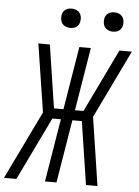

<svg xmlns="http://www.w3.org/2000/svg" viewBox="-69 -984 748 1031"><g transform="rotate(5 304.5 -468.5)"><path d="M-8 0 170 -368 113 -735H175L227 -395H278L334 -735H396L340 -395H386L550 -735H617L440 -368L496 0H434L382 -340H331L275 0H213L269 -340H223L59 0ZM506 -833Q493 -833 482 -837.5Q471 -842 463.5 -851Q456 -860 454 -872.5Q452 -885 454 -898Q455 -906 460 -914.5Q465 -923 472.5 -928Q480 -933 488.5 -935Q497 -937 505 -937Q518 -937 529.5 -932.5Q541 -928 548 -919Q555 -910 557.5 -897.5Q560 -885 557 -872Q556 -864 551 -855.5Q546 -847 539 -842Q532 -837 523 -835Q514 -833 506 -833ZM276 -833Q263 -833 252 -837.5Q241 -842 233.5 -851Q226 -860 224 -872.5Q222 -885 224 -898Q225 -906 230 -914.5Q235 -923 242.5 -928Q250 -933 258.5 -935Q267 -937 275 -937Q288 -937 299.5 -932.5Q311 -928 318 -919Q325 -910 327.5 -897.5Q330 -885 327 -872Q326 -864 321 -855.5Q316 -847 309 -842Q302 -837 293 -835Q284 -833 276 -833Z"/></g></svg>

Font: Iosevka Light Extended Oblique
Style: Regular
Weight: 300
Width: 7
Italic angle: -9°
Monospace: yes
Designer: Belleve Invis
Foundry: Belleve Invis
Version: Version 32.5.0; ttfautohint (v1.8.4)